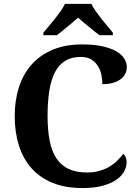

<svg xmlns="http://www.w3.org/2000/svg" viewBox="-20 -951 708 981"><path d="M424.8 -69.8Q461.4 -69.8 490 -78.4Q518.6 -86.9 541 -100.6Q563.5 -114.3 580.3 -131.3Q597.2 -148.4 609.9 -165Q617.7 -159.2 622.3 -147Q627 -134.8 627 -122.1Q627 -101.1 615.7 -77.9Q604.5 -54.7 578.1 -35.2Q551.8 -15.6 508.3 -2.9Q464.8 9.8 400.9 9.8Q314 9.8 249 -16.6Q184.1 -43 141.1 -91.3Q98.1 -139.6 76.7 -207.5Q55.2 -275.4 55.2 -357.9Q55.2 -439 77.1 -506.3Q99.1 -573.7 142.3 -622.1Q185.5 -670.4 250.2 -697.3Q314.9 -724.1 399.9 -724.1Q457.5 -724.1 500.2 -715.1Q543 -706.1 571.3 -690.4Q599.6 -674.8 613.8 -653.6Q627.9 -632.3 627.9 -607.9Q627.9 -589.4 619.9 -573.5Q611.8 -557.6 595.9 -545.9Q580.1 -534.2 556.6 -527.6Q533.2 -521 502.9 -521Q502.9 -545.9 497.6 -570.6Q492.2 -595.2 479.2 -615.2Q466.3 -635.3 445.3 -647.7Q424.3 -660.2 393.1 -660.2Q345.7 -660.2 313 -640.1Q280.3 -620.1 260.5 -581.5Q240.7 -543 231.9 -486.6Q223.1 -430.2 223.1 -357.9Q223.1 -285.6 233.9 -231.4Q244.6 -177.2 268.6 -141.4Q292.5 -105.5 330.8 -87.6Q369.1 -69.8 424.8 -69.8ZM201.7 -784.2Q213.4 -798.3 229.2 -816.9Q245.1 -835.4 260.7 -855.2Q276.4 -875 290.3 -894.8Q304.2 -914.6 312 -931.2H446.8Q454.6 -914.6 468.5 -894.8Q482.4 -875 498 -855.2Q513.7 -835.4 529.3 -816.9Q544.9 -798.3 556.6 -784.2V-771H487.8Q477.5 -779.3 463.4 -790.5Q449.2 -801.8 434.1 -814Q418.9 -826.2 404.5 -838.4Q390.1 -850.6 378.9 -860.8Q367.7 -850.6 353.3 -838.4Q338.9 -826.2 324 -814Q309.1 -801.8 295.2 -790.5Q281.2 -779.3 271 -771H201.7Z"/></svg>

Font: Droids
Style: b
Weight: 700
Foundry: Ascender Corporation
Version: Version 1.00 build 113